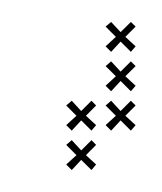

<svg xmlns="http://www.w3.org/2000/svg" viewBox="-20 -337 147 174"><path d="M67.1 -223.6 57.9 -232.1 67.1 -241.4 62.9 -245.7 53.6 -236.4 45 -245.7 40 -241.4 49.3 -232.1 40 -223.6 45 -218.6 53.6 -227.9 62.9 -218.6ZM102.9 -295 93.6 -303.6 102.9 -312.9 98.6 -317.1 89.3 -307.9 80.7 -317.1 75.7 -312.9 85 -303.6 75.7 -295 80.7 -290 89.3 -299.3 98.6 -290ZM67.1 -187.9 57.9 -196.4 67.1 -205.7 62.9 -210 53.6 -200.7 45 -210 40 -205.7 49.3 -196.4 40 -187.9 45 -182.9 53.6 -192.1 62.9 -182.9ZM102.9 -259.3 93.6 -267.9 102.9 -277.1 98.6 -281.4 89.3 -272.1 80.7 -281.4 75.7 -277.1 85 -267.9 75.7 -259.3 80.7 -254.3 89.3 -263.6 98.6 -254.3ZM102.9 -223.6 93.6 -232.1 102.9 -241.4 98.6 -245.7 89.3 -236.4 80.7 -245.7 75.7 -241.4 85 -232.1 75.7 -223.6 80.7 -218.6 89.3 -227.9 98.6 -218.6Z"/></svg>

Font: Gossip Low Cross Small
Style: Regular
Weight: 200
Width: 3
Designer: Deborah Khodanovich
Version: Version 1.001;Glyphs 3.3.1 (3343)